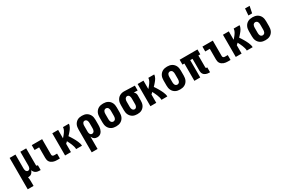

<svg xmlns="http://www.w3.org/2000/svg" viewBox="131 -2220 5737 3897"><g transform="rotate(-30 3000.0 -271.5)"><path d="M56 215V-520H193V-200Q193 -185 195 -169.5Q197 -154 203 -140Q209 -126 222 -116Q235 -106 250 -106Q265 -106 278 -116Q291 -126 297 -140Q303 -154 305 -169.5Q307 -185 307 -200V-520H444V-124Q444 -116 449 -111Q454 -106 462 -106H479V8H462Q438 8 414 4Q390 0 369 -11.5Q348 -23 333 -42.5Q318 -62 311 -85Q304 -66 293.5 -48.5Q283 -31 267.5 -17.5Q252 -4 232 2Q212 8 192 8H183Q189 32 191 57Q193 82 193 107V215Z M870 0Q846 0 823 -3Q800 -6 778.5 -14Q757 -22 737.5 -35.5Q718 -49 705 -68.5Q692 -88 687 -111Q682 -134 682 -157V-406H575V-520H818V-157Q818 -147 822 -138Q826 -129 833.5 -123.5Q841 -118 850.5 -116Q860 -114 870 -114H934V0Z M1056 0V-520H1193V-323Q1206 -337 1218.5 -352Q1231 -367 1243 -382Q1255 -397 1266 -413Q1277 -429 1286 -446Q1295 -463 1301 -482Q1307 -501 1307 -520H1444Q1444 -498 1437 -477.5Q1430 -457 1419.5 -438Q1409 -419 1396 -402Q1383 -385 1369 -368.5Q1355 -352 1340.5 -336Q1326 -320 1311 -305Q1327 -282 1342.5 -258Q1358 -234 1372 -209.5Q1386 -185 1399.5 -160Q1413 -135 1424 -109Q1435 -83 1443.5 -55.5Q1452 -28 1452 0H1315Q1315 -31 1306.5 -61Q1298 -91 1286.5 -119.5Q1275 -148 1261.5 -176Q1248 -204 1233 -232Q1223 -222 1213 -213Q1203 -204 1193 -195V0Z M1556 215V-320Q1556 -347 1560 -374Q1564 -401 1575 -425.5Q1586 -450 1604.5 -470.5Q1623 -491 1646.5 -504.5Q1670 -518 1697 -523Q1724 -528 1751 -528Q1778 -528 1805.5 -523Q1833 -518 1857 -505Q1881 -492 1900 -471.5Q1919 -451 1931 -426.5Q1943 -402 1947.5 -374.5Q1952 -347 1952 -320V-200Q1952 -176 1950 -152.5Q1948 -129 1941.5 -106Q1935 -83 1923.5 -62Q1912 -41 1895 -24.5Q1878 -8 1855.5 0Q1833 8 1809 8Q1790 8 1771.5 3Q1753 -2 1737.5 -13.5Q1722 -25 1711 -41Q1700 -57 1693 -74V215ZM1751 -106Q1767 -106 1781 -115Q1795 -124 1802.5 -138Q1810 -152 1812.5 -168Q1815 -184 1815 -200V-320Q1815 -336 1812.5 -352Q1810 -368 1802.5 -382Q1795 -396 1781 -405Q1767 -414 1751 -414Q1741 -414 1731 -410Q1721 -406 1714.5 -398Q1708 -390 1703.5 -380.5Q1699 -371 1696.5 -361Q1694 -351 1693.5 -340.5Q1693 -330 1693 -320V-200Q1693 -190 1693.5 -179.5Q1694 -169 1696.5 -159Q1699 -149 1703 -139.5Q1707 -130 1714 -122Q1721 -114 1731 -110Q1741 -106 1751 -106Z M2250 8Q2223 8 2195.5 3Q2168 -2 2143.5 -15Q2119 -28 2100 -48Q2081 -68 2069 -93Q2057 -118 2052.5 -145.5Q2048 -173 2048 -200V-320Q2048 -347 2052.5 -374.5Q2057 -402 2069 -427Q2081 -452 2100 -472Q2119 -492 2143.5 -505Q2168 -518 2195.5 -523Q2223 -528 2250 -528Q2277 -528 2304.5 -523Q2332 -518 2356.5 -505Q2381 -492 2400 -472Q2419 -452 2431 -427Q2443 -402 2447.5 -374.5Q2452 -347 2452 -320V-200Q2452 -173 2447.5 -145.5Q2443 -118 2431 -93Q2419 -68 2400 -48Q2381 -28 2356.5 -15Q2332 -2 2304.5 3Q2277 8 2250 8ZM2250 -106Q2266 -106 2280.5 -114.5Q2295 -123 2302.5 -137.5Q2310 -152 2312.5 -168Q2315 -184 2315 -200V-320Q2315 -336 2312.5 -352Q2310 -368 2302.5 -382.5Q2295 -397 2280.5 -405.5Q2266 -414 2250 -414Q2234 -414 2219.5 -405.5Q2205 -397 2197.5 -382.5Q2190 -368 2187.5 -352Q2185 -336 2185 -320V-200Q2185 -184 2187.5 -168Q2190 -152 2197.5 -137.5Q2205 -123 2219.5 -114.5Q2234 -106 2250 -106Z M2749 8Q2722 8 2694.5 3Q2667 -2 2643 -15Q2619 -28 2600 -48.5Q2581 -69 2569 -93.5Q2557 -118 2552.5 -145.5Q2548 -173 2548 -200V-320Q2548 -346 2552 -372Q2556 -398 2567 -422Q2578 -446 2595 -466.5Q2612 -487 2635 -500.5Q2658 -514 2683.5 -521Q2709 -528 2735 -528H2750L2991 -520V-406L2902 -409Q2912 -401 2920 -391Q2928 -381 2934 -369.5Q2940 -358 2942 -345.5Q2944 -333 2944 -320V-200Q2944 -173 2940 -146Q2936 -119 2925 -94.5Q2914 -70 2895.5 -49.5Q2877 -29 2853.5 -15.5Q2830 -2 2803 3Q2776 8 2749 8ZM2749 -106Q2759 -106 2769 -110Q2779 -114 2785.5 -122Q2792 -130 2796.5 -139.5Q2801 -149 2803.5 -159Q2806 -169 2806.5 -179.5Q2807 -190 2807 -200V-320Q2807 -335 2805 -350Q2803 -365 2797.5 -378.5Q2792 -392 2780.5 -402.5Q2769 -413 2754 -414H2746Q2730 -414 2717 -404Q2704 -394 2697 -380.5Q2690 -367 2687.5 -351.5Q2685 -336 2685 -320V-200Q2685 -184 2687.5 -168Q2690 -152 2697.5 -138Q2705 -124 2719 -115Q2733 -106 2749 -106Z M3056 0V-520H3193V-323Q3206 -337 3218.5 -352Q3231 -367 3243 -382Q3255 -397 3266 -413Q3277 -429 3286 -446Q3295 -463 3301 -482Q3307 -501 3307 -520H3444Q3444 -498 3437 -477.5Q3430 -457 3419.5 -438Q3409 -419 3396 -402Q3383 -385 3369 -368.5Q3355 -352 3340.5 -336Q3326 -320 3311 -305Q3327 -282 3342.5 -258Q3358 -234 3372 -209.5Q3386 -185 3399.5 -160Q3413 -135 3424 -109Q3435 -83 3443.5 -55.5Q3452 -28 3452 0H3315Q3315 -31 3306.5 -61Q3298 -91 3286.5 -119.5Q3275 -148 3261.5 -176Q3248 -204 3233 -232Q3223 -222 3213 -213Q3203 -204 3193 -195V0Z M3750 8Q3723 8 3695.5 3Q3668 -2 3643.5 -15Q3619 -28 3600 -48Q3581 -68 3569 -93Q3557 -118 3552.5 -145.5Q3548 -173 3548 -200V-320Q3548 -347 3552.5 -374.5Q3557 -402 3569 -427Q3581 -452 3600 -472Q3619 -492 3643.5 -505Q3668 -518 3695.5 -523Q3723 -528 3750 -528Q3777 -528 3804.5 -523Q3832 -518 3856.5 -505Q3881 -492 3900 -472Q3919 -452 3931 -427Q3943 -402 3947.5 -374.5Q3952 -347 3952 -320V-200Q3952 -173 3947.5 -145.5Q3943 -118 3931 -93Q3919 -68 3900 -48Q3881 -28 3856.5 -15Q3832 -2 3804.5 3Q3777 8 3750 8ZM3750 -106Q3766 -106 3780.5 -114.5Q3795 -123 3802.5 -137.5Q3810 -152 3812.5 -168Q3815 -184 3815 -200V-320Q3815 -336 3812.5 -352Q3810 -368 3802.5 -382.5Q3795 -397 3780.5 -405.5Q3766 -414 3750 -414Q3734 -414 3719.5 -405.5Q3705 -397 3697.5 -382.5Q3690 -368 3687.5 -352Q3685 -336 3685 -320V-200Q3685 -184 3687.5 -168Q3690 -152 3697.5 -137.5Q3705 -123 3719.5 -114.5Q3734 -106 3750 -106Z M4431 8Q4412 8 4393 5.5Q4374 3 4356 -4Q4338 -11 4322.5 -22.5Q4307 -34 4296.5 -50.5Q4286 -67 4281.5 -85.5Q4277 -104 4277 -124V-406H4223V0H4086V-406H4041V-520H4459V-406H4414V-124Q4414 -116 4419 -111Q4424 -106 4431 -106H4449V8Z M4870 0Q4846 0 4823 -3Q4800 -6 4778.5 -14Q4757 -22 4737.5 -35.5Q4718 -49 4705 -68.5Q4692 -88 4687 -111Q4682 -134 4682 -157V-406H4575V-520H4818V-157Q4818 -147 4822 -138Q4826 -129 4833.5 -123.5Q4841 -118 4850.5 -116Q4860 -114 4870 -114H4934V0Z M5056 0V-520H5193V-323Q5206 -337 5218.5 -352Q5231 -367 5243 -382Q5255 -397 5266 -413Q5277 -429 5286 -446Q5295 -463 5301 -482Q5307 -501 5307 -520H5444Q5444 -498 5437 -477.5Q5430 -457 5419.5 -438Q5409 -419 5396 -402Q5383 -385 5369 -368.5Q5355 -352 5340.5 -336Q5326 -320 5311 -305Q5327 -282 5342.5 -258Q5358 -234 5372 -209.5Q5386 -185 5399.5 -160Q5413 -135 5424 -109Q5435 -83 5443.5 -55.5Q5452 -28 5452 0H5315Q5315 -31 5306.5 -61Q5298 -91 5286.5 -119.5Q5275 -148 5261.5 -176Q5248 -204 5233 -232Q5223 -222 5213 -213Q5203 -204 5193 -195V0Z M5750 8Q5723 8 5695.5 3Q5668 -2 5643.5 -15Q5619 -28 5600 -48Q5581 -68 5569 -93Q5557 -118 5552.5 -145.5Q5548 -173 5548 -200V-320Q5548 -347 5552.5 -374.5Q5557 -402 5569 -427Q5581 -452 5600 -472Q5619 -492 5643.5 -505Q5668 -518 5695.5 -523Q5723 -528 5750 -528Q5777 -528 5804.5 -523Q5832 -518 5856.5 -505Q5881 -492 5900 -472Q5919 -452 5931 -427Q5943 -402 5947.5 -374.5Q5952 -347 5952 -320V-200Q5952 -173 5947.5 -145.5Q5943 -118 5931 -93Q5919 -68 5900 -48Q5881 -28 5856.5 -15Q5832 -2 5804.5 3Q5777 8 5750 8ZM5750 -106Q5766 -106 5780.5 -114.5Q5795 -123 5802.5 -137.5Q5810 -152 5812.5 -168Q5815 -184 5815 -200V-320Q5815 -336 5812.5 -352Q5810 -368 5802.5 -382.5Q5795 -397 5780.5 -405.5Q5766 -414 5750 -414Q5734 -414 5719.5 -405.5Q5705 -397 5697.5 -382.5Q5690 -368 5687.5 -352Q5685 -336 5685 -320V-200Q5685 -184 5687.5 -168Q5690 -152 5697.5 -137.5Q5705 -123 5719.5 -114.5Q5734 -106 5750 -106ZM5699 -600 5711 -758H5818L5786 -600Z"/></g></svg>

Font: Iosevka Curly Heavy
Style: Regular
Weight: 900
Monospace: yes
Designer: Belleve Invis
Foundry: Belleve Invis
Version: Version 22.1.2; ttfautohint (v1.8.4)